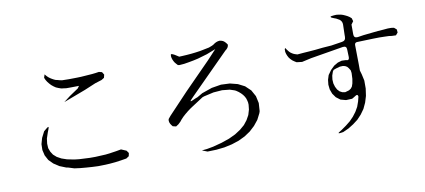

<svg xmlns="http://www.w3.org/2000/svg" viewBox="-76 -1088 3151 1422"><g transform="rotate(-10 1500.0 -377.0)"><path d="M444.3 -87.9 484.4 -85.9 524.4 -84H565.4L604.5 -85.9L644.5 -87.9L683.6 -92.8L722.7 -98.6L761.7 -105.5L800.8 -88.9L814.5 -69.3L809.6 -45.9L789.1 -32.2L747.1 -25.4L704.1 -19.5L661.1 -15.6L618.2 -13.7L574.2 -12.7L530.3 -14.6L486.3 -17.6L441.4 -21.5L397.5 -27.3L353.5 -41L338.9 -43.9L290 -63.5L250 -89.8L217.8 -122.1L197.3 -160.2L187.5 -202.1L188.5 -246.1L201.2 -291L224.6 -336.9L247.1 -355.5Q269.5 -374 258.8 -346.7L250 -324.2L235.4 -280.3L230.5 -242.2L232.4 -208L243.2 -179.7L258.8 -155.3L283.2 -133.8L315.4 -116.2L355.5 -102.5L409.2 -91.8ZM709 -636.7 659.2 -621.1 575.2 -585.9 409.2 -523.4 459 -561.5 524.4 -605.5 537.1 -623 474.6 -622.1H442.4L404.3 -627L384.8 -633.8L366.2 -641.6L350.6 -652.3L335 -665L322.3 -678.7L310.5 -693.4L300.8 -709L293 -726.6L300.8 -751L312.5 -737.3L323.2 -726.6L335.9 -716.8L348.6 -709L361.3 -702.1L374 -696.3L387.7 -693.4L401.4 -689.5L420.9 -685.5L474.6 -684.6L534.2 -685.5L564.5 -686.5L592.8 -688.5L647.5 -692.4L673.8 -695.3L700.2 -699.2L722.7 -693.4L735.4 -672.9L729.5 -649.4Z M1817.4 -191.4 1793.9 -145.5 1761.7 -105.5 1723.6 -70.3 1679.7 -41 1630.9 -17.6 1577.1 0 1518.6 12.7 1457 19.5 1390.6 21.5 1350.6 5.9 1389.6 2 1411.1 -2 1437.5 -6.8 1503.9 -24.4 1563.5 -44.9 1613.3 -68.4 1655.3 -95.7 1689.5 -125 1714.8 -157.2 1734.4 -192.4 1746.1 -231.4 1750 -267.6 1749 -285.2 1745.1 -301.8 1740.2 -317.4 1732.4 -332 1722.7 -345.7 1710 -359.4 1694.3 -373 1675.8 -385.7 1665 -390.6 1631.8 -401.4 1575.2 -407.2 1509.8 -402.3 1436.5 -385.7 1422.9 -380.9 1325.2 -317.4 1299.8 -298.8 1277.3 -280.3 1257.8 -262.7 1242.2 -246.1 1230.5 -231.4 1212.9 -214.8 1193.4 -202.1 1168.9 -208 1160.2 -218.8 1153.3 -229.5 1148.4 -241.2 1146.5 -253.9 1148.4 -265.6 1166 -287.1 1314.5 -444.3 1511.7 -644.5 1578.1 -715.8 1510.7 -689.5 1440.4 -668.9 1405.3 -661.1 1369.1 -654.3 1333 -648.4 1296.9 -645.5 1285.2 -647.5 1274.4 -659.2 1264.6 -670.9 1257.8 -682.6 1252 -695.3 1248 -708 1246.1 -720.7 1247.1 -732.4Q1250 -744.1 1294.9 -713.9L1305.7 -707L1328.1 -708L1362.3 -710L1397.5 -712.9L1431.6 -716.8L1465.8 -721.7L1534.2 -735.4L1559.6 -745.1L1572.3 -752L1583 -759.8L1594.7 -765.6L1606.4 -769.5L1619.1 -771.5L1631.8 -769.5L1645.5 -764.6L1657.2 -755.9L1667 -745.1L1675.8 -732.4Q1674.8 -709 1650.4 -692.4L1359.4 -400.4L1339.8 -379.9Q1320.3 -359.4 1346.7 -371.1L1373 -382.8L1386.7 -387.7L1426.8 -411.1L1502.9 -437.5L1574.2 -449.2L1640.6 -446.3L1698.2 -431.6L1748 -406.2L1788.1 -368.2L1814.5 -320.3L1826.2 -266.6L1822.3 -206.1Z M2861.3 -587.9 2831.1 -588.9 2790 -589.8 2740.2 -588.9 2619.1 -585Q2603.5 -582 2603.5 -565.4L2604.5 -488.3L2605.5 -421.9V-374L2614.3 -343.8L2625 -294.9V-235.4L2617.2 -180.7L2602.5 -132.8L2582 -88.9L2554.7 -50.8L2523.4 -17.6L2487.3 9.8L2448.2 34.2L2405.3 53.7L2385.7 56.6Q2356.4 60.5 2380.9 45.9L2396.5 36.1L2432.6 10.7L2466.8 -16.6L2495.1 -45.9L2519.5 -78.1L2539.1 -112.3L2552.7 -150.4L2561.5 -185.5Q2559.6 -207 2542 -195.3L2526.4 -185.5L2512.7 -177.7L2466.8 -175.8L2426.8 -186.5L2395.5 -210L2374 -240.2L2361.3 -274.4L2357.4 -310.5L2361.3 -346.7L2372.1 -380.9L2396.5 -415L2424.8 -442.4L2455.1 -460L2485.4 -468.8L2515.6 -467.8Q2542 -458 2542 -485.4L2540 -543Q2540 -571.3 2511.7 -567.4L2265.6 -526.4L2195.3 -510.7L2154.3 -515.6L2138.7 -525.4L2125 -535.2L2112.3 -547.9L2102.5 -560.5L2094.7 -575.2L2088.9 -589.8L2085 -605.5V-626Q2090.8 -639.6 2095.7 -625L2104.5 -613.3L2112.3 -603.5L2121.1 -594.7L2130.9 -587.9L2140.6 -582L2152.3 -577.1L2170.9 -571.3L2216.8 -575.2L2258.8 -578.1L2307.6 -582L2363.3 -587.9L2429.7 -592.8L2511.7 -605.5Q2540 -609.4 2540 -638.7V-653.3L2542 -731.4Q2542 -754.9 2523.4 -769.5L2499 -783.2L2485.4 -788.1L2466.8 -795.9Q2453.1 -805.7 2470.7 -807.6L2488.3 -809.6L2504.9 -810.5L2522.5 -808.6L2539.1 -805.7L2554.7 -800.8L2570.3 -793.9L2585.9 -786.1L2599.6 -777.3L2613.3 -765.6L2620.1 -742.2L2603.5 -719.7V-646.5Q2603.5 -617.2 2632.8 -620.1L2677.7 -627L2788.1 -638.7L2830.1 -641.6L2862.3 -644.5H2888.7L2909.2 -641.6L2927.7 -626L2929.7 -602.5L2914.1 -584L2882.8 -585ZM2526.4 -266.6 2534.2 -289.1 2540 -322.3 2542 -366.2 2539.1 -386.7 2528.3 -404.3 2517.6 -417 2503.9 -424.8 2487.3 -428.7 2464.8 -427.7 2436.5 -419.9 2415 -412.1 2407.2 -400.4 2397.5 -372.1 2393.6 -342.8 2395.5 -313.5 2403.3 -287.1 2415 -264.6 2430.7 -248 2449.2 -238.3 2470.7 -234.4 2501 -243.2 2515.6 -252.9Z"/></g></svg>

Font: B2 Hana
Style: Regular
Weight: 500
Version: 2020-08-05; (max)